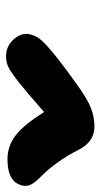

<svg xmlns="http://www.w3.org/2000/svg" viewBox="135 -894 339 650"><g transform="rotate(90 305.0 -569.5)"><path d="M520 -424.8Q475.1 -424.8 439 -452.4Q402.8 -480 359.9 -548.8Q290.5 -487.8 256.8 -461.4Q223.1 -435.1 206.8 -427.5Q190.4 -419.9 170.9 -419.9Q137.2 -419.9 114 -445.6Q90.8 -471.2 96.2 -499Q100.1 -517.6 111.1 -532.7Q122.1 -547.9 158.2 -578.1Q194.3 -608.4 268.1 -661.1Q314.9 -694.8 345.2 -707Q375.5 -719.2 409.2 -719.2Q460.9 -719.2 487.8 -665Q506.8 -627.9 527.8 -598.4Q548.8 -568.8 563.5 -553.7Q578.1 -538.6 590.1 -525.4Q602.1 -512.2 606.7 -501.2Q611.3 -490.2 608.9 -476.1Q597.7 -424.8 520 -424.8Z"/></g></svg>

Font: Shantell Sans Irregular Bouncy
Style: Italic
Weight: 800
Italic angle: -11.31°
Designer: Stephen Nixon, Anya Danilova, Shantell Martin
Foundry: Arrow Type
Version: Version 1.006;[9816181b4]